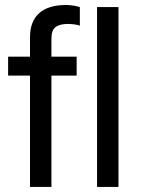

<svg xmlns="http://www.w3.org/2000/svg" viewBox="-20 -742 558 762"><path d="M450.2 -713.9V0H365.2V-713.9ZM12.2 -441.9V-517.1H99.1V-594.2Q99.1 -657.2 135.5 -689.7Q171.9 -722.2 242.2 -722.2Q253.9 -722.2 269.5 -720Q285.2 -717.8 296.9 -713.9V-640.1Q286.1 -644 272.9 -645.5Q259.8 -647 249 -647Q217.8 -647 200.9 -635Q184.1 -623 184.1 -588.9V-517.1H284.2V-441.9H184.1V0H99.1V-441.9Z"/></svg>

Font: XB Khoramshahr
Style: Regular
Weight: 400
Designer: Behnam
Foundry: Irmug
Version: Version 8.005 2009